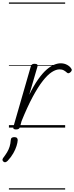

<svg xmlns="http://www.w3.org/2000/svg" viewBox="-72 -1030 600 1550"><path d="M57 15Q45 15 39 10.5Q33 6 36 -6L177 -495Q181 -506 187.5 -510.5Q194 -515 206 -515Q223 -515 228.5 -509Q234 -503 230 -491L164 -265Q201 -340 236 -389.5Q271 -439 303 -467Q335 -495 364 -507Q393 -519 418 -519Q447 -519 470.5 -506Q494 -493 504 -475Q509 -469 507 -462Q505 -455 498 -448Q490 -441 483 -439Q476 -437 469 -443Q460 -452 445 -461Q430 -470 409 -470Q380 -470 346 -448Q312 -426 273.5 -377Q235 -328 192 -248Q149 -168 102 -52L89 -4Q86 6 78.5 10.5Q71 15 57 15ZM-43 276Q-51 269 -52 262Q-53 255 -47 246Q-28 221 -15 199.5Q-2 178 5.5 154Q13 130 15 100Q16 87 23.5 82Q31 77 43 77Q58 77 64.5 83.5Q71 90 71 101Q70 121 61.5 148.5Q53 176 35.5 207Q18 238 -10 268Q-18 276 -26.5 279Q-35 282 -43 276ZM0 490H454V500H0ZM0 -20H454V0H0ZM0 -505H454V-500H0ZM0 -1010H454V-1000H0Z"/></svg>

Font: Playwrite AU QLD Guides
Style: Regular
Weight: 400
Designer: Veronika Burian, José Scaglione
Foundry: TypeTogether
Version: Version 1.003